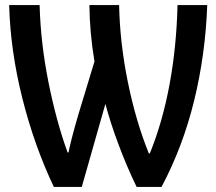

<svg xmlns="http://www.w3.org/2000/svg" viewBox="-20 -734 852 756"><path d="M16 -714H136Q140 -564 171 -409.5Q202 -255 246 -134H250Q257 -174 287 -278L352 -492Q333 -606 332 -714H449Q452 -565 483.5 -410.5Q515 -256 566 -130H570Q620 -253 647.5 -401Q675 -549 679 -714H796Q789 -520 744.5 -338Q700 -156 616 2H518Q481 -74 448 -161.5Q415 -249 395 -325L302 2H192Q115 -160 68 -347Q21 -534 16 -714Z"/></svg>

Font: Noto Sans Display Medium Narrow
Style: Regular
Weight: 500
Width: 4
Designer: Monotype Design team
Foundry: Monotype Imaging Inc.
Version: Version 1.000